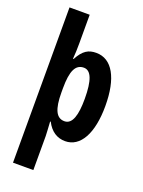

<svg xmlns="http://www.w3.org/2000/svg" viewBox="-182 -841 863 1162"><g transform="rotate(20 250.0 -260.0)"><path d="M464 -273C464 -452 406 -557 303 -557C254 -557 220 -539 186 -475H182C185 -508 186 -541 186 -575V-760H56V240H187V21C187 1 184 -30 182 -71H186C214 -16 256 10 307 10C405 10 464 -96 464 -273ZM332 -271C332 -169 314 -102 262 -102C210 -102 186 -151 186 -260V-287C186 -399 210 -447 263 -447C309 -447 332 -391 332 -271Z"/></g></svg>

Font: Noto Sans Hebrew ExtraCondensed
Style: Bold
Weight: 700
Width: 2
Designer: Monotype Design Team
Foundry: Monotype Imaging Inc.
Version: Version 2.004